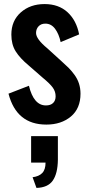

<svg xmlns="http://www.w3.org/2000/svg" viewBox="-20 -607 440 949"><path d="M209 8.8Q61.5 8.8 22 -144L123 -183.1Q146.5 -85.9 207 -85.9Q230 -85.9 242.4 -97.9Q254.9 -109.9 254.9 -130.9Q254.9 -154.3 241.2 -173.6Q227.5 -192.9 190.9 -223.1L122.1 -283.2Q78.6 -319.3 57.4 -353.3Q36.1 -387.2 36.1 -436Q36.1 -504.4 82.8 -545.7Q129.4 -586.9 200.2 -586.9Q270 -586.9 314 -546.4Q357.9 -505.9 371.1 -437L279.8 -398.9Q271.5 -438.5 252.4 -464.4Q233.4 -490.2 204.1 -490.2Q183.1 -490.2 170.7 -477.1Q158.2 -463.9 158.2 -443.8Q158.2 -414.1 213.9 -368.2L284.2 -304.2Q305.2 -285.6 318.8 -272Q332.5 -258.3 347.7 -237.8Q362.8 -217.3 370.4 -193.8Q377.9 -170.4 377.9 -144Q377.9 -70.8 330.3 -31Q282.7 8.8 209 8.8ZM160.2 321.8 141.1 269Q172.4 265.1 188.7 248.3Q205.1 231.4 205.1 196.8H133.8V65.9H266.1V183.1Q265.1 250.5 241 285.4Q216.8 320.3 160.2 321.8Z"/></svg>

Font: Oswald Medium
Style: Regular
Weight: 500
Designer: Vernon Adams
Foundry: Vernon Adams
Version: Version 4.103